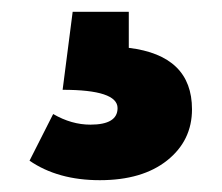

<svg xmlns="http://www.w3.org/2000/svg" viewBox="-20 -36 375 325"><path d="M198 -16V45Q305 58 305 149Q305 202 263 235.5Q221 269 149 269Q78 269 30 236L70 157Q101 175 133 175Q179 175 179 147Q179 116 86 116L103 -16Z"/></svg>

Font: FiraGO ExtraBold
Style: Regular
Weight: 800
Designer: bBox Type
Foundry: bBox Type GmbH
Version: Version 1.001;PS 001.001;hotconv 1.0.88;makeotf.lib2.5.64775